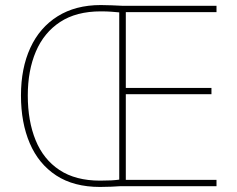

<svg xmlns="http://www.w3.org/2000/svg" viewBox="-20 -737 939 760"><path d="M379 -717Q404 -717 422 -716Q440 -715 466 -714H837V-689H478V-389H817V-364H478V-25H837V0H456Q440 1 420.5 2Q401 3 376 3Q272 3 202.5 -42.5Q133 -88 98 -169.5Q63 -251 63 -359Q63 -467 100 -547.5Q137 -628 208 -672.5Q279 -717 379 -717ZM379 -692Q282 -692 218 -650Q154 -608 122 -533Q90 -458 90 -359Q90 -258 121 -182Q152 -106 215.5 -64Q279 -22 376 -22Q401 -22 420 -23Q439 -24 452 -26V-688Q441 -689 422.5 -690.5Q404 -692 379 -692Z"/></svg>

Font: Noto Sans Cherokee Thin
Style: Regular
Weight: 100
Designer: Monotype Design Team
Foundry: Monotype Imaging Inc.
Version: Version 2.001; ttfautohint (v1.8.4.7-5d5b)